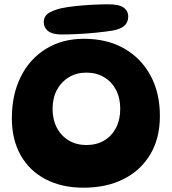

<svg xmlns="http://www.w3.org/2000/svg" viewBox="-20 -878 798 891"><path d="M367 -7Q267 -7 192 -46Q117 -85 76 -157.5Q35 -230 35 -329Q35 -439 76.5 -522Q118 -605 193.5 -651.5Q269 -698 370 -698Q477 -698 556 -653Q635 -608 678.5 -527.5Q722 -447 722 -340Q722 -237 678 -162.5Q634 -88 554.5 -47.5Q475 -7 367 -7ZM381 -205Q428 -205 463.5 -226Q499 -247 518.5 -285Q538 -323 538 -373Q538 -423 518.5 -460.5Q499 -498 463.5 -519.5Q428 -541 381 -541Q335 -541 299.5 -519.5Q264 -498 244 -460.5Q224 -423 224 -373Q224 -323 244 -285Q264 -247 299.5 -226Q335 -205 381 -205ZM265 -718Q223 -718 203 -734Q183 -750 183 -775Q183 -800 201 -814Q219 -828 261 -839Q293 -846 332 -850Q371 -854 410.5 -856Q450 -858 483 -858Q533 -858 554 -842.5Q575 -827 575 -801Q575 -774 556.5 -758Q538 -742 502 -736Q471 -731 427 -726.5Q383 -722 340 -720Q297 -718 265 -718Z"/></svg>

Font: DynaPuff Medium
Style: Regular
Weight: 500
Version: Version 2.000